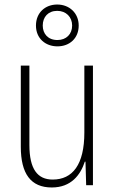

<svg xmlns="http://www.w3.org/2000/svg" viewBox="-20 -819 507 849"><path d="M234 -614C288 -614 328 -650 328 -706C328 -761 287 -799 233 -799C180 -799 139 -763 139 -706C139 -649 181 -614 234 -614ZM234 -642C192 -642 169 -670 169 -706C169 -744 193 -771 233 -771C272 -771 299 -744 299 -706C299 -668 273 -642 234 -642ZM391 -529H353V-233C353 -91 301 -25 213 -25C146 -25 110 -71 110 -178V-529H72V-170C72 -51 116 10 209 10C295 10 336 -46 355 -104H358L361 0H391Z"/></svg>

Font: Noto Sans Thai Looped Condensed ExtraLight
Style: Regular
Weight: 200
Width: 3
Designer: Sasikarn Vongin, Ben Mitchell
Foundry: The Fontpad Ltd
Version: Version 1.001